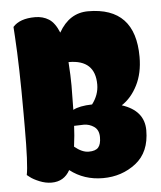

<svg xmlns="http://www.w3.org/2000/svg" viewBox="-44 -573 514 612"><g transform="rotate(-5 213.0 -267.0)"><path d="M166 -474Q200 -534 260 -534Q411 -534 411 -375Q411 -323 391.5 -284.5Q372 -246 341 -226Q412 -203 412 -140Q412 -70 367 -35Q322 0 261.5 0Q201 0 156 -35Q137 0 97 0Q78 0 58.5 -8Q39 -16 29 -24L20 -31Q27 -64 27 -184Q27 -207 27 -228Q27 -378 21 -473L19 -505Q41 -530 90 -530Q115 -530 134 -518Q153 -506 166 -474ZM184 -378Q187 -333 187 -303Q187 -273 186 -225Q206 -236 247 -237Q269 -266 269 -299Q269 -378 185 -378ZM184 -174Q183 -146 178 -108Q202 -88 223.5 -88Q245 -88 254 -98Q263 -108 263 -131Q263 -154 248 -164.5Q233 -175 215 -175Z"/></g></svg>

Font: Chela One Cyrilic
Style: Regular
Weight: 400
Designer: Miguel Hernandez
Foundry: LatinoType
Version: Version 1.001